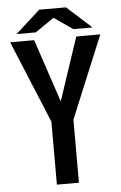

<svg xmlns="http://www.w3.org/2000/svg" viewBox="-60 -921 620 987"><g transform="rotate(-5 250.0 -427.0)"><path d="M53.7 -764.2 180.7 -878.9H318.8L445.8 -764.2H346.7L250 -831.1L152.8 -764.2ZM192.9 -300.3 17.1 -725.1H141.1L250 -399.9L358.4 -725.1H482.4L306.6 -300.3V24.9H192.9Z"/></g></svg>

Font: BIZ UDGothic
Style: Bold
Weight: 700
Monospace: yes
Designer: TypeBank Co., Ltd.
Foundry: Morisawa Inc.
Version: Version 1.05